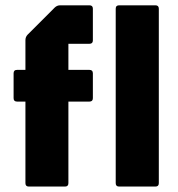

<svg xmlns="http://www.w3.org/2000/svg" viewBox="-20 -686 654 706"><path d="M86 0Q73.5 0 73.5 -12.5V-538.5Q73.5 -550 81.5 -558.5L181.5 -658.5Q190 -666.5 201.5 -666.5H309Q321.5 -666.5 321.5 -654V-537.5Q321.5 -525 309 -525H231.5V-12.5Q231.5 0 219 0ZM42.5 -312.5Q30 -312.5 30 -325V-416.5Q30 -429 42.5 -429H309Q321.5 -429 321.5 -416.5V-325Q321.5 -312.5 309 -312.5ZM418 0Q405.5 0 405.5 -12.5V-654Q405.5 -666.5 418 -666.5H551.5Q564 -666.5 564 -654V-12.5Q564 0 551.5 0Z"/></svg>

Font: Jaro
Style: Regular
Weight: 400
Designer: Agyei Archer, Celine Hurka, Mirko Velimirović
Version: Version 1.000